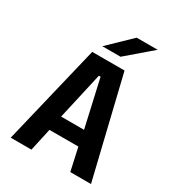

<svg xmlns="http://www.w3.org/2000/svg" viewBox="-211 -1039 1073 1168"><g transform="rotate(30 325.0 -455.0)"><path d="M608 0H462.5L427.5 -159H224.5L189.5 0H44L212.5 -700H439.5ZM320 -594.5 245.5 -264.5H406.5L332 -594.5ZM376.5 -760.5H248.5L403.5 -910H551Z"/></g></svg>

Font: Trispace SemiBold
Style: Regular
Weight: 600
Designer: Tyler Finck
Foundry: Etcetera Type Company
Version: Version 1.210; ttfautohint (v1.8.3)